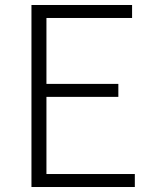

<svg xmlns="http://www.w3.org/2000/svg" viewBox="-20 -749 613 769"><path d="M106 0H520V-52H166V-361H454V-413H166V-677H509V-729H106Z"/></svg>

Font: GenYoGothic2 TW L
Style: Regular
Weight: 300
Version: Version 2.100;PS 2.1;hotconv 16.6.51;makeotf.lib2.5.65220 DE